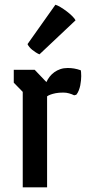

<svg xmlns="http://www.w3.org/2000/svg" viewBox="-20 -804 383 824"><path d="M128.9 -504.4 179.2 -451.7Q184.6 -463.9 193.1 -474.9Q201.7 -485.8 213.1 -494.1Q224.6 -502.4 239 -507.3Q253.4 -512.2 270.5 -512.2Q284.7 -512.2 297.9 -510Q311 -507.8 326.7 -502.4Q327.1 -501.5 327.9 -494.6Q328.6 -487.8 328.6 -477.5Q328.6 -469.7 327.6 -459.2Q326.7 -448.7 324.5 -437.7Q322.3 -426.8 318.1 -416Q314 -405.3 307.6 -397.5L298.3 -395Q288.6 -399.9 276.6 -403.3Q264.6 -406.7 252 -406.7Q232.4 -406.7 219.2 -404.1Q206.1 -401.4 197.8 -398.4Q188 -395 182.1 -390.6V0H77.6V-409.7L39.1 -449.2V-504.4ZM149.4 -570.8Q142.1 -573.7 134 -578.9Q126 -584 118.7 -589.8Q111.3 -595.7 106 -602.3Q100.6 -608.9 98.1 -614.7L217.8 -783.7Q226.6 -781.2 240 -773.2Q253.4 -765.1 266.6 -755.1Q279.8 -745.1 290.3 -734.6Q300.8 -724.1 304.2 -716.8L149.4 -570.8Z"/></svg>

Font: Basic
Style: Regular
Weight: 400
Designer: Magnus Gaarde
Foundry: Magnus Gaarde
Version: Version 1.003; ttfautohint (v1.1) -l 6 -r 16 -G 0 -x 16 -D l